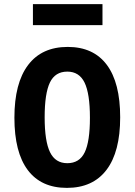

<svg xmlns="http://www.w3.org/2000/svg" viewBox="-20 -898 654 933"><path d="M309 -670Q434 -670 499 -583Q564 -496 564 -328Q564 -160 497.5 -72.5Q431 15 305 15Q180 15 115 -71.5Q50 -158 50 -326Q50 -494 116.5 -582Q183 -670 309 -670ZM307 -550Q248 -550 222.5 -497Q197 -444 197 -328Q197 -212 223 -158.5Q249 -105 307 -105Q366 -105 391.5 -157.5Q417 -210 417 -326Q417 -443 391 -496.5Q365 -550 307 -550ZM478 -776H140V-878H478Z"/></svg>

Font: Intel One Mono
Style: Bold
Weight: 700
Monospace: yes
Designer: Fred Shallcrass
Foundry: Frere-Jones Type LLC
Version: Version 1.400;hotconv 1.1.0;makeotfexe 2.6.0;FJTRelease1.4